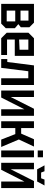

<svg xmlns="http://www.w3.org/2000/svg" viewBox="1230 -2010 780 3281"><g transform="rotate(90 1620.5 -370.0)"><path d="M47 -560V0H384L462 -78V-234L393 -293L446 -335V-482L368 -560ZM162 -330V-466H332V-330ZM162 -94V-240H346V-94Z M540 -94V-466L634 -560H935V-232H656V-100H920V0H634ZM656 -306 830 -314V-464H656Z M1433 -560V0H1318V-463H1198L1140 0H990V-104H1040L1098 -560Z M1959 0H1848V-397L1647 0H1527V-560H1638V-162L1839 -560H1959Z M2053 0V-560H2169V-341H2264L2360 -560H2485L2364 -302L2492 0H2366L2272 -241H2169V0Z M2552 0V-560H2668V0ZM2552 -624V-714H2668V-624Z M3194 0H3083V-397L2882 0H2762V-560H2873V-162L3074 -560H3194ZM3049 -740H3150L3082 -614H2874L2806 -740H2907L2929 -682H3027Z"/></g></svg>

Font: Tektur SemiCondensed Medium
Style: Regular
Weight: 500
Width: 4
Designer: Adam Jagosz
Foundry: Adam Jagosz
Version: Version 1.005;gftools[0.9.30]